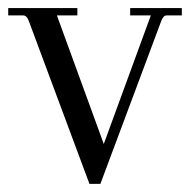

<svg xmlns="http://www.w3.org/2000/svg" viewBox="-30 -452 467 472"><path d="M290 -432.1H417V-414.1H379.9Q371.1 -414.1 366.2 -399.9L216.8 0H189.9L41 -399.9Q36.1 -414.1 26.9 -414.1H-9.8V-432.1H160.2V-414.1H109.9L225.1 -98.1L340.8 -414.1H290Z"/></svg>

Font: Arapey-Regular
Style: Regular
Weight: 400
Designer: Eduardo Rodriguez Tunni
Foundry: Eduardo Rodriguez Tunni
Version: Version 1.002